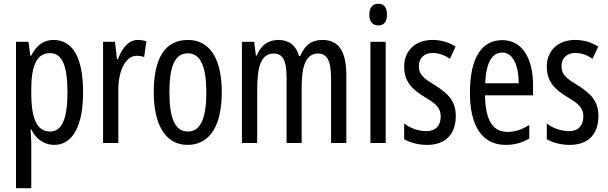

<svg xmlns="http://www.w3.org/2000/svg" viewBox="-20 -759 3228 1019"><path d="M263 -547C215 -547 175 -522 146 -464H141L131 -537H65V240H146V0C146 -20 144 -44 142 -72H146C171 -20 216 10 268 10C366 10 421 -92 421 -269C421 -454 366 -547 263 -547ZM245 -477C312 -477 338 -407 338 -268C338 -127 308 -61 246 -61C178 -61 146 -124 146 -265V-285C146 -417 178 -477 245 -477Z M711 -547C664 -547 629 -507 606 -445H601L590 -537H527V0H608V-280C607 -385 648 -463 705 -463C720 -463 733 -461 745 -456L757 -540C741 -545 726 -547 711 -547Z M1157 -269C1157 -452 1091 -547 977 -547C853 -547 796 -446 796 -269C796 -101 856 10 975 10C1100 10 1157 -102 1157 -269ZM879 -269C879 -407 908 -476 977 -476C1044 -476 1075 -407 1075 -269C1075 -130 1044 -61 977 -61C909 -61 879 -132 879 -269Z M1692 -547C1633 -547 1598 -520 1573 -461H1567C1555 -511 1519 -547 1458 -547C1404 -547 1364 -519 1343 -464H1338L1329 -537H1264V0H1345V-281C1345 -395 1361 -475 1433 -475C1479 -475 1501 -440 1501 -348V0H1581V-296C1581 -413 1605 -475 1669 -475C1714 -475 1737 -438 1737 -345V0H1818V-360C1818 -486 1778 -547 1692 -547Z M1988 -739C1957 -739 1940 -719 1940 -681C1940 -645 1958 -624 1988 -624C2018 -624 2034 -645 2034 -681C2034 -718 2019 -739 1988 -739ZM2027 -537H1946V0H2027Z M2399 -144C2399 -226 2354 -265 2288 -307C2225 -345 2203 -365 2203 -408C2203 -450 2231 -478 2276 -478C2309 -478 2340 -466 2368 -447L2398 -512C2361 -535 2321 -547 2275 -547C2186 -547 2125 -491 2125 -406C2125 -323 2170 -283 2237 -242C2297 -208 2319 -183 2319 -141C2319 -92 2291 -63 2244 -63C2200 -63 2154 -80 2125 -104V-20C2155 -3 2197 10 2247 10C2343 10 2399 -45 2399 -144Z M2646 -546C2533 -546 2474 -447 2474 -265C2474 -109 2527 10 2664 10C2710 10 2751 -1 2789 -24V-96C2749 -70 2712 -59 2673 -59C2594 -59 2556 -123 2554 -253H2809V-309C2809 -442 2756 -546 2646 -546ZM2646 -480C2706 -480 2733 -405 2733 -317H2555C2560 -428 2591 -480 2646 -480Z M3156 -144C3156 -226 3111 -265 3045 -307C2982 -345 2960 -365 2960 -408C2960 -450 2988 -478 3033 -478C3066 -478 3097 -466 3125 -447L3155 -512C3118 -535 3078 -547 3032 -547C2943 -547 2882 -491 2882 -406C2882 -323 2927 -283 2994 -242C3054 -208 3076 -183 3076 -141C3076 -92 3048 -63 3001 -63C2957 -63 2911 -80 2882 -104V-20C2912 -3 2954 10 3004 10C3100 10 3156 -45 3156 -144Z"/></svg>

Font: Noto Sans Devanagari ExtraCondensed
Style: Regular
Weight: 400
Width: 2
Designer: Jelle Bosma - Monotype Design Team
Foundry: Monotype Imaging Inc.
Version: Version 2.004